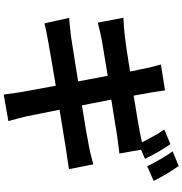

<svg xmlns="http://www.w3.org/2000/svg" viewBox="6 -915 988 1040"><g transform="rotate(90 500.0 -395.0)"><path d="M960 -733.4 880.9 -698.2Q834 -790 799.8 -835.9L878.9 -869.1Q921.9 -808.6 960 -733.4ZM519.5 -503.9 550.8 -344.7Q713.9 -371.1 767.6 -381.8Q804.7 -388.7 870.1 -406.2L896.5 -274.4Q888.7 -273.4 791 -258.8Q605.5 -228.5 574.2 -223.6Q583 -178.7 595.7 -117.7Q608.4 -56.6 610.4 -43.9Q616.2 -17.6 635.7 53.7L492.2 79.1Q481.4 -2 477.5 -22.5Q472.7 -52.7 444.3 -203.1Q308.6 -180.7 205.1 -162.1Q138.7 -150.4 106.4 -141.6L77.1 -275.4Q98.6 -276.4 180.7 -286.1Q203.1 -289.1 286.6 -302.7Q370.1 -316.4 420.9 -324.2L390.6 -484.4Q339.8 -476.6 271.5 -464.8Q203.1 -453.1 195.3 -452.1Q156.2 -444.3 102.5 -430.7L76.2 -569.3Q132.8 -572.3 168.9 -576.2Q215.8 -581.1 367.2 -605.5Q362.3 -629.9 356 -661.1Q349.6 -692.4 348.6 -696.3Q342.8 -725.6 329.1 -772.5L469.7 -794.9L481.4 -716.8Q485.4 -691.4 498 -625Q647.5 -649.4 694.3 -658.2Q699.2 -659.2 751 -669.9Q713.9 -744.1 681.6 -791L760.7 -824.2Q802.7 -763.7 840.8 -686.5L791 -665L811.5 -547.9Q808.6 -547.9 719.7 -536.1Z"/></g></svg>

Font: Nasu
Style: Bold
Weight: 700
Designer: Ryoko NISHIZUKA (kana &amp; ideographs); Paul D. Hunt (Latin, Greek &amp; Cyrillic); Wenlong ZHANG (bopomofo); Sandoll C
Version: Version 2014.1215